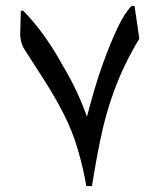

<svg xmlns="http://www.w3.org/2000/svg" viewBox="-20 -625 534 645"><path d="M289 0H270Q260 -59 241.5 -122.5Q223 -186 193 -244Q165 -299 131 -352Q97 -405 63 -458Q47 -483 48 -515.5Q49 -548 50 -588L57 -590Q92 -555 126 -508Q160 -461 189 -408Q215 -365 236 -320.5Q257 -276 272 -233Q283 -275 296.5 -321.5Q310 -368 326 -412Q349 -476 373.5 -528.5Q398 -581 422 -605H432L448 -495Q396 -409 363 -319Q336 -245 319.5 -167Q303 -89 289 0Z"/></svg>

Font: Bona Nova
Style: Regular
Weight: 400
Designer: Mateusz Machalski
Foundry: Capitalics
Version: Version 4.001; ttfautohint (v1.8.3)